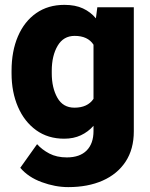

<svg xmlns="http://www.w3.org/2000/svg" viewBox="-20 -558 616 786"><path d="M27.3 -257.8V-268.1Q27.3 -348.6 53.5 -409.4Q79.6 -470.2 128.2 -504.2Q176.8 -538.1 243.7 -538.1Q288.6 -538.1 319.8 -523.4Q351.1 -508.8 372.6 -482.9L378.4 -528.3H527.8V-20.5Q527.8 52.7 494.1 103.8Q460.4 154.8 400.1 181.4Q339.8 208 259.3 208Q206.1 208 150.9 187.7Q95.7 167.5 63 128.9L131.8 32.2Q151.9 54.7 182.1 70.6Q212.4 86.4 253.4 86.4Q306.6 86.4 334.7 58.1Q362.8 29.8 362.8 -21.5V-43Q340.8 -18.1 311 -4.2Q281.2 9.8 242.7 9.8Q176.3 9.8 127.9 -25.1Q79.6 -60.1 53.5 -120.6Q27.3 -181.2 27.3 -257.8ZM191.9 -268.1V-257.8Q191.9 -198.7 214.8 -158Q237.8 -117.2 284.7 -117.2Q338.4 -117.2 362.8 -153.3V-375Q339.4 -411.1 285.6 -411.1Q239.7 -411.1 215.8 -370.4Q191.9 -329.6 191.9 -268.1Z"/></svg>

Font: Vazirmatn UI Black
Style: Regular
Weight: 900
Designer: Saber Rastikerdar
Foundry: Saber Rastikerdar
Version: Version 33.003